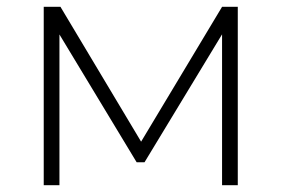

<svg xmlns="http://www.w3.org/2000/svg" viewBox="-20 -542 824 562"><path d="M108 0V-522H157L404 -109H382L630 -522H676V0H630V-462L640 -458L403 -67H380L142 -461L154 -463V0Z"/></svg>

Font: MOST Montserrat Light
Style: Regular
Weight: 300
Designer: Julieta Ulanovsky
Foundry: Julieta Ulanovsky
Version: Version 8.000;March 11, 2024;FontCreator 15.0.0.2926 64-bit